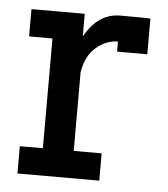

<svg xmlns="http://www.w3.org/2000/svg" viewBox="-43 -549 514 589"><g transform="rotate(5 214.0 -255.0)"><path d="M397 -509V-399H304V-430Q268 -430 237 -403.5Q206 -377 198 -326V-84H284V0H32V-84H103V-422H31V-506H195V-436Q236 -510 304 -510Q367 -510 397 -509Z"/></g></svg>

Font: Arvo
Style: Regular
Weight: 400
Designer: Anton Koovit (Cyrillic Expansion: Cyreal)
Foundry: Anton Koovit, Yassin Baggar
Version: Version 3.000